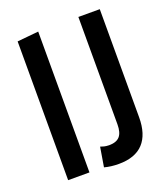

<svg xmlns="http://www.w3.org/2000/svg" viewBox="-131 -793 784 897"><g transform="rotate(-20 260.5 -345.0)"><path d="M163.1 0H57.1V-689.9L163.1 -700.2ZM469.2 -700.2V-163.1Q469.2 -78.1 428.5 -34.2Q387.7 9.8 306.2 9.8Q267.6 9.8 234.9 1L251 -96.2Q253.4 -95.7 259.8 -93.5Q266.1 -91.3 269.3 -90.6Q272.5 -89.8 279.1 -88.9Q285.6 -87.9 293 -87.9Q329.6 -87.9 346.2 -106.7Q362.8 -125.5 362.8 -166V-700.2Z"/></g></svg>

Font: BaseOne
Style: Regular
Weight: 400
Designer: Domenico Catapano
Foundry: Design by Basse
Version: Version 1.000;PS 001.001;hotconv 1.0.56